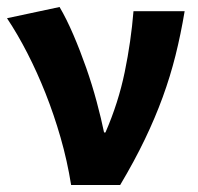

<svg xmlns="http://www.w3.org/2000/svg" viewBox="-21 -528 564 548"><path d="M182 0Q171 -69 152 -135Q133 -201 109 -261.5Q85 -322 57 -376.5Q29 -431 -1 -476L149 -508Q169 -474 188.5 -428.5Q208 -383 225 -334.5Q242 -286 255 -237.5Q268 -189 276 -150H280Q317 -235 335 -322.5Q353 -410 360 -496H506Q495 -430 480 -370Q465 -310 443.5 -251Q422 -192 392.5 -130.5Q363 -69 322 0Z"/></svg>

Font: hySource Sans Pro
Style: Bold
Weight: 700
Designer: Paul D. Hunt
Foundry: Adobe Systems Incorporated
Version: Version 2.021;PS 2.000;hotconv 1.0.86;makeotf.lib2.5.63406